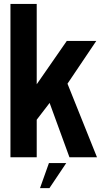

<svg xmlns="http://www.w3.org/2000/svg" viewBox="-20 -805 539 983"><path d="M33.5 0V-785H168V-373.5L322 -595.5H473L325.5 -376.5L476.5 0H335.5L234 -278L168 -192V0ZM184.8 158.2 230.5 29.9H319.1L233.1 158.2Z"/></svg>

Font: Anybody SemiBold
Style: Regular
Weight: 600
Designer: Tyler Finck
Foundry: Etcetera Type Company
Version: Version 1.010; ttfautohint (v1.8.3) -l 8 -r 50 -G 200 -x 14 